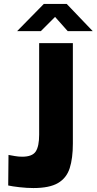

<svg xmlns="http://www.w3.org/2000/svg" viewBox="-20 -941 489 971"><path d="M348.5 -215Q348.5 -140.5 332.5 -90.5Q316.5 -40.5 273.2 -15.2Q230 10 149 10Q116.5 10 78.8 5.8Q41 1.5 21.5 -3L23 -157.5Q37 -155 55 -151.8Q73 -148.5 92 -148.5Q143.5 -148.5 160.8 -175Q178 -201.5 178 -259.5V-723H348.5ZM322.5 -783.5 258.5 -855.5 186.5 -783.5H66.5L201.5 -921H317.5L449 -783.5Z"/></svg>

Font: Public Sans ExtraBold
Style: Regular
Weight: 800
Designer: The Public Sans Project Authors: Dan O. Williams and USWDS (Libre Franklin designed by Pablo Impallari and Rodrigo Fuenz
Version: Version 1.007